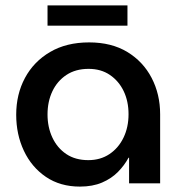

<svg xmlns="http://www.w3.org/2000/svg" viewBox="-20 -679 678 711"><path d="M276 12Q203 12 150 -24Q97 -60 68.5 -120.5Q40 -181 40 -254Q40 -330 72.5 -390.5Q105 -451 165.5 -486.5Q226 -522 310 -522Q393 -522 451.5 -486.5Q510 -451 541.5 -390.5Q573 -330 573 -256V0H458V-95H456Q441 -67 417 -42.5Q393 -18 358 -3Q323 12 276 12ZM307 -86Q352 -86 385.5 -108.5Q419 -131 437.5 -169.5Q456 -208 456 -256Q456 -304 438 -341.5Q420 -379 387 -401.5Q354 -424 308 -424Q260 -424 226 -401.5Q192 -379 174 -341Q156 -303 156 -255Q156 -208 174 -169.5Q192 -131 225.5 -108.5Q259 -86 307 -86ZM156 -584V-659H452V-584Z"/></svg>

Font: MuseoModerno Thin Medium
Style: Regular
Weight: 500
Version: Version 1.003